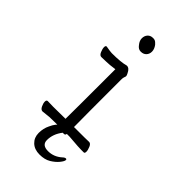

<svg xmlns="http://www.w3.org/2000/svg" viewBox="-262 -771 1024 1024"><g transform="rotate(45 250.0 -259.0)"><path d="M88 -58 128 -57 221 -58Q222 -110 222 -427V-433Q181 -427 158 -427Q135 -427 123 -426Q111 -426 103.5 -443.5Q96 -461 96 -473.5Q96 -486 104 -486Q138 -480 148 -480Q217 -480 252 -490Q271 -490 283 -464Q289 -453 289 -448Q289 -443 286 -436.5Q283 -430 283 -416Q283 -129 284 -59H289Q384 -59 397 -60Q409 -60 416.5 -42.5Q424 -25 424 -12.5Q424 0 416 0Q380 1 304 -6H283L282 -2Q280 5 271 5H263Q231 46 231 92Q231 130 277 130Q320 130 354 100Q364 90 372 90Q378 90 378 96Q378 106 362.5 125Q347 144 321.5 159.5Q296 175 257.5 175Q219 175 196 153Q173 131 173 96.5Q173 62 187 34Q196 14 205 3L212 -5H201Q174 -5 153 -4L107 1Q94 1 86 -15.5Q78 -32 78 -45Q78 -58 88 -58ZM252 -595H250Q233 -595 220 -613Q205 -631 205 -649.5Q205 -668 216 -680.5Q227 -693 246 -693H250Q264 -693 275 -680L280 -675Q294 -656 294 -637.5Q294 -619 282.5 -607Q271 -595 252 -595Z"/></g></svg>

Font: Moon Stars Kai HW Light
Style: Regular
Weight: 300
Designer: GuiWonder
Version: Version 1.101